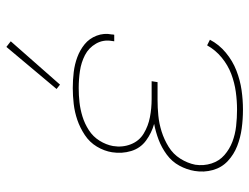

<svg xmlns="http://www.w3.org/2000/svg" viewBox="-112 -680 799 616"><g transform="rotate(-90 288.0 -371.5)"><path d="M245 8Q276 8 307.5 3.5Q339 -1 370 -13Q401 -25 427.5 -47Q454 -69 469 -98L451 -107Q436 -80 411.5 -60Q387 -40 359 -29.5Q331 -19 302 -15Q273 -11 245 -11Q218 -11 191.5 -14Q165 -17 141.5 -26Q118 -35 99 -51.5Q80 -68 72 -93Q64 -118 68 -145Q73 -170 87.5 -193Q102 -216 125.5 -230.5Q149 -245 174.5 -253Q200 -261 225.5 -263.5Q251 -266 276 -266H333L336 -285H279Q249 -285 220.5 -290.5Q192 -296 168 -310.5Q144 -325 133.5 -352Q123 -379 128 -409Q132 -431 145 -452Q158 -473 179 -486.5Q200 -500 223 -507Q246 -514 268.5 -516.5Q291 -519 314 -519Q342 -519 369 -515Q396 -511 419.5 -499Q443 -487 456.5 -463.5Q470 -440 465 -412Q465 -409 464 -405H485Q486 -409 486 -413Q491 -438 482 -461.5Q473 -485 454.5 -500Q436 -515 413 -523.5Q390 -532 365 -535Q340 -538 314 -538Q289 -538 263 -535Q237 -532 212 -523.5Q187 -515 163.5 -499.5Q140 -484 126 -460.5Q112 -437 108 -412Q103 -380 112 -350.5Q121 -321 145.5 -303Q170 -285 199 -277Q173 -272 148 -262.5Q123 -253 100.5 -236.5Q78 -220 65 -196Q52 -172 48 -147Q43 -117 51 -88.5Q59 -60 80 -40.5Q101 -21 128 -10.5Q155 0 184.5 4Q214 8 245 8ZM325 -579 464 -737 446 -751 311 -590Z"/></g></svg>

Font: Iosevka Sparkle Thin
Style: Italic
Weight: 100
Italic angle: -9°
Designer: Belleve Invis
Foundry: Belleve Invis
Version: Version 4.5.0; ttfautohint (v1.8.3)